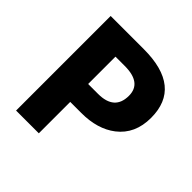

<svg xmlns="http://www.w3.org/2000/svg" viewBox="-191 -906 1068 1068"><g transform="rotate(45 343.5 -372.0)"><path d="M86 -744H347Q646 -744 646 -502Q646 -376 558 -308Q479 -247 352 -247H265V0H86ZM343 -388Q472 -388 472 -502Q472 -603 338 -603H265V-388Z"/></g></svg>

Font: KaiGen Gothic KR Heavy
Style: Heavy
Weight: 900
Designer: Ryoko NISHIZUKA  (kana & ideographs); Paul D. Hunt (Latin, Greek & Cyrillic); Wenlong ZHANG  (bopomofo); Sandoll Communi
Foundry: Adobe Systems Incorporated
Version: Version 1.002 March 28, 2018